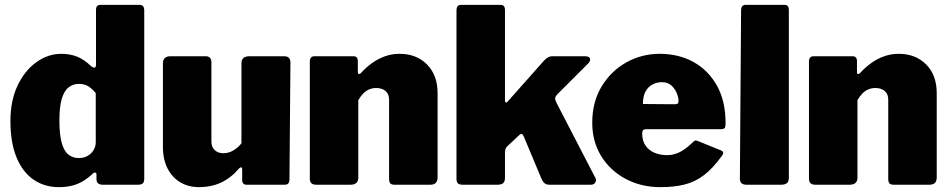

<svg xmlns="http://www.w3.org/2000/svg" viewBox="-20 -762 3920 792"><path d="M403 0Q393 0 385.5 -5Q378 -10 378 -23V-42Q378 -49 373 -50Q368 -51 363 -46Q344 -28 323.5 -15.5Q303 -3 278.5 3.5Q254 10 223 10Q164 10 119 -20.5Q74 -51 48.5 -112Q23 -173 23 -263Q23 -347 52.5 -409Q82 -471 130 -505.5Q178 -540 233 -540Q267 -540 296.5 -529Q326 -518 357 -488Q365 -482 370.5 -483Q376 -484 376 -496V-721Q376 -742 394 -742H556Q575 -742 575 -719V-25Q575 -12 569.5 -6Q564 0 548 0H403ZM375 -378Q359 -397 343.5 -406.5Q328 -416 305 -416Q282 -416 263.5 -402Q245 -388 235 -355Q225 -322 225 -264Q225 -207 234.5 -173Q244 -139 262 -124.5Q280 -110 305 -110Q325 -110 340.5 -118.5Q356 -127 365.5 -142Q375 -157 375 -176V-378Z M901 -130Q924 -130 943.5 -142Q963 -154 976 -171V-501Q976 -530 1009 -530H1152Q1178 -530 1178 -504L1174 -22Q1174 0 1155 0H997Q979 0 979 -20V-64Q979 -70 975.5 -71.5Q972 -73 967 -68Q933 -28 892 -9Q851 10 801 10Q758 10 724.5 -9.5Q691 -29 671.5 -66.5Q652 -104 652 -157V-500Q652 -530 683 -530H829Q852 -530 852 -504V-179Q852 -156 865.5 -143Q879 -130 901 -130Z M1284 0Q1258 0 1258 -25V-507Q1258 -530 1277 -530H1438Q1456 -530 1456 -510V-465Q1456 -459 1459.5 -457Q1463 -455 1469 -461Q1490 -484 1515 -502Q1540 -520 1568.5 -530Q1597 -540 1628 -540Q1698 -540 1741.5 -496Q1785 -452 1785 -378V-30Q1785 0 1755 0H1608Q1595 0 1590 -5.5Q1585 -11 1585 -25V-351Q1585 -374 1570.5 -386.5Q1556 -399 1532 -399Q1517 -399 1503.5 -393.5Q1490 -388 1479 -377Q1468 -366 1458 -349V-29Q1458 0 1425 0H1284Z M2436 -28Q2441 -20 2436 -10Q2431 0 2417 0H2246Q2233 0 2225.5 -7Q2218 -14 2213 -26L2141 -198Q2137 -208 2132.5 -209.5Q2128 -211 2120 -203L2072 -158Q2068 -154 2065.5 -148Q2063 -142 2063 -130V-29Q2063 -13 2055.5 -6.5Q2048 0 2031 0H1890Q1874 0 1868.5 -6Q1863 -12 1863 -25V-719Q1863 -742 1882 -742H2045Q2063 -742 2063 -721V-346Q2063 -342 2066 -339.5Q2069 -337 2075 -344L2225 -513Q2242 -530 2256 -530H2393Q2410 -530 2413.5 -521Q2417 -512 2407 -501L2278 -372Q2271 -364 2270 -357.5Q2269 -351 2276 -337L2436 -28Z M2629 -212Q2629 -182 2642.5 -162Q2656 -142 2679.5 -132Q2703 -122 2732 -122Q2758 -122 2783 -134Q2808 -146 2841 -178Q2845 -182 2848.5 -182.5Q2852 -183 2862 -179L2953 -142Q2971 -135 2957 -118Q2921 -68 2884.5 -40Q2848 -12 2804.5 -1Q2761 10 2705 10Q2625 10 2561 -24Q2497 -58 2460 -118Q2423 -178 2423 -256Q2423 -341 2461.5 -405Q2500 -469 2563.5 -504.5Q2627 -540 2701 -540Q2780 -540 2841 -506Q2902 -472 2937.5 -408.5Q2973 -345 2973 -254Q2973 -241 2970.5 -235.5Q2968 -230 2955 -229H2644Q2637 -229 2633 -225Q2629 -221 2629 -212ZM2762 -332Q2772 -332 2775.5 -334.5Q2779 -337 2779 -346Q2779 -359 2772 -377Q2765 -395 2750 -409Q2735 -423 2710 -423Q2690 -423 2671.5 -413.5Q2653 -404 2642.5 -384Q2632 -364 2632 -333Z M3234 -29Q3234 -13 3226 -6.5Q3218 0 3201 0H3059Q3032 0 3032 -25L3037 -719Q3037 -742 3056 -742H3216Q3234 -742 3234 -721Z M3343 0Q3317 0 3317 -25V-507Q3317 -530 3336 -530H3497Q3515 -530 3515 -510V-465Q3515 -459 3518.5 -457Q3522 -455 3528 -461Q3549 -484 3574 -502Q3599 -520 3627.5 -530Q3656 -540 3687 -540Q3757 -540 3800.5 -496Q3844 -452 3844 -378V-30Q3844 0 3814 0H3667Q3654 0 3649 -5.5Q3644 -11 3644 -25V-351Q3644 -374 3629.5 -386.5Q3615 -399 3591 -399Q3576 -399 3562.5 -393.5Q3549 -388 3538 -377Q3527 -366 3517 -349V-29Q3517 0 3484 0H3343Z"/></svg>

Font: Libre Franklin Thin Black
Style: Regular
Weight: 900
Version: Version 3.000